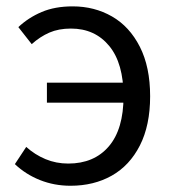

<svg xmlns="http://www.w3.org/2000/svg" viewBox="-20 -576 548 609"><path d="M27.2 -55.4 63.2 -110Q90.8 -85.2 124.4 -71.2Q158 -57.2 196.4 -57.2Q278.4 -57.2 325.1 -111.7Q371.8 -166.2 371.8 -270.6Q371.8 -375.2 326.4 -430.3Q281 -485.4 205 -485.4Q166 -485.4 136.6 -472.6Q107.2 -459.8 80.6 -436L38.2 -490Q70 -520 112.1 -537.9Q154.2 -555.8 210.4 -555.8Q279.4 -555.8 335.1 -523.9Q390.8 -492 423.5 -427.8Q456.2 -363.6 456.2 -270.6Q456.2 -178.4 423.7 -114.6Q391.2 -50.8 334.4 -18.8Q277.6 13.2 203.6 13.2Q152.2 13.2 106.9 -4.8Q61.6 -22.8 27.2 -55.4ZM414.4 -313.8V-250.4H128.8V-313.8Z"/></svg>

Font: 寒蝉端黑体 Light
Style: Regular
Weight: 300
Designer: ChillDuanSans {Warren2060}; 
Source Han Sans {Ryoko NISHIZUKA 西塚涼子 (kana, bopomofo & ideographs); Paul D. Hunt (Latin, G
Foundry: ChillType&Adobe
Version: Version 1.300;Glyphs 3.3 (3306)